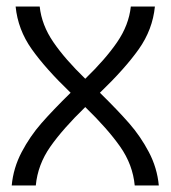

<svg xmlns="http://www.w3.org/2000/svg" viewBox="-20 -570 524 590"><path d="M468 0H394Q388 -64 349.5 -119Q311 -174 242 -241Q173 -174 134.5 -119Q96 -64 90 0H16Q21 -54 46.5 -102.5Q72 -151 107 -191Q142 -231 197 -285Q120 -359 77.5 -419Q35 -479 28 -550H102Q108 -493 144 -440.5Q180 -388 242 -328Q304 -388 340 -440.5Q376 -493 382 -550H456Q449 -479 406.5 -419Q364 -359 287 -285Q342 -231 377 -191Q412 -151 437.5 -102.5Q463 -54 468 0Z"/></svg>

Font: Krub
Style: Regular
Weight: 400
Designer: Ekaluck Peanpanawate
Foundry: Cadson Demak Co.,Ltd.
Version: Version 1.000; ttfautohint (v1.6)